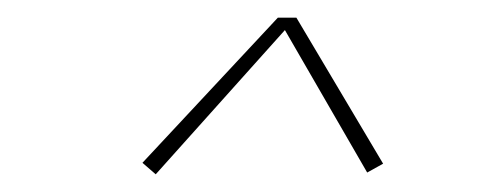

<svg xmlns="http://www.w3.org/2000/svg" viewBox="-20 -688 540 217"><path d="M156 -491 141 -504 294 -668H315L413 -503L395 -493L302 -654Z"/></svg>

Font: Iosevka SS04 Thin Oblique
Style: Regular
Weight: 100
Italic angle: -9°
Monospace: yes
Designer: Belleve Invis
Foundry: Belleve Invis
Version: Version 19.0.0; ttfautohint (v1.8.4)